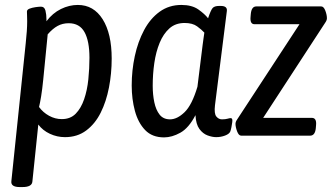

<svg xmlns="http://www.w3.org/2000/svg" viewBox="-20 -549 1343 777"><path d="M60 208Q23 208 26 184L84 -373Q90 -427 90 -463Q90 -477 89.5 -486Q89 -495 89 -502Q89 -510 99.5 -514Q110 -518 123.5 -520Q137 -522 146 -522Q160 -522 164 -506Q168 -490 168 -470Q168 -466 168 -463Q193 -496 226.5 -512.5Q260 -529 295 -529Q359 -529 395.5 -471Q432 -413 432 -312Q432 -252 421 -195Q410 -138 387.5 -93Q365 -48 329 -21Q293 6 243 6Q211 6 182 -7.5Q153 -21 135 -45L111 186Q109 208 71 208ZM230 -67Q265 -67 286.5 -89Q308 -111 320.5 -147.5Q333 -184 337.5 -228Q342 -272 342 -315Q342 -383 322 -419Q302 -455 258 -455Q233 -455 213 -444Q193 -433 173 -410L155 -227Q151 -187 146.5 -159.5Q142 -132 138 -116Q154 -94 178.5 -80.5Q203 -67 230 -67Z M644 7Q596 7 567.5 -22.5Q539 -52 526 -100Q513 -148 513 -203Q513 -264 525.5 -322Q538 -380 563 -427Q588 -474 626 -501.5Q664 -529 714 -529Q757 -529 783 -510.5Q809 -492 822 -475Q833 -508 840.5 -516.5Q848 -525 867 -525H873Q901 -525 898 -504L850 -123Q846 -89 855.5 -77.5Q865 -66 878 -66Q892 -66 900.5 -68.5Q909 -71 914 -71Q922 -71 920 -55Q919 -46 916.5 -34Q914 -22 912 -17Q908 -7 891 -0.5Q874 6 855 6Q839 6 820 -1Q801 -8 787 -27Q773 -46 771 -83Q744 -31 710 -12Q676 7 644 7ZM668 -66Q697 -66 727 -95Q757 -124 779 -198L800 -367Q802 -381 803.5 -393Q805 -405 807 -417Q796 -429 777.5 -442.5Q759 -456 727 -456Q690 -456 665.5 -434Q641 -412 626 -375.5Q611 -339 604.5 -294Q598 -249 598 -202Q598 -166 604.5 -135Q611 -104 626 -85Q641 -66 668 -66Z M956 0Q946 0 939.5 -17.5Q933 -35 933 -48Q933 -56 940 -66L1192 -451H1010Q991 -451 994 -481L995 -493Q998 -523 1017 -523H1280Q1290 -523 1296.5 -506Q1303 -489 1303 -475Q1303 -467 1296 -457L1045 -72H1242Q1262 -72 1259 -42L1258 -30Q1255 0 1235 0Z"/></svg>

Font: Asap Condensed Condensed Regular
Style: Italic
Weight: 400
Width: 3
Italic angle: -6°
Designer: Pablo Cosgaya
Foundry: Omnibus-Type
Version: Version 3.001; ttfautohint (v1.8.4.7-5d5b)